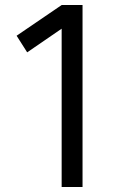

<svg xmlns="http://www.w3.org/2000/svg" viewBox="-20 -742 448 763"><path d="M308 1H225V-628L88 -534L46 -600L225 -722H308Z"/></svg>

Font: SUITE Medium
Style: Regular
Weight: 500
Designer: Sun
Foundry: Sun
Version: Version 2.040